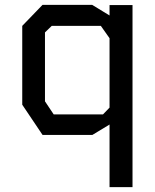

<svg xmlns="http://www.w3.org/2000/svg" viewBox="-20 -558 640 794"><path d="M156 -538 72 -451V-125L156 0H362L433 -43V216H528V-537H433V-494L361 -538ZM166 -139V-424L194 -451H397L433 -400V-113L406 -85H202Z"/></svg>

Font: Kode Mono Medium
Style: Regular
Weight: 500
Monospace: yes
Designer: Isa Ozler
Foundry: Kadena LLC
Version: Version 1.206;gftools[0.9.28]